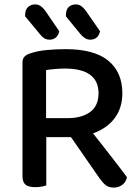

<svg xmlns="http://www.w3.org/2000/svg" viewBox="-20 -843 634 871"><path d="M190 -2Q182 1 169 3.5Q156 6 140 6Q109 6 95.5 -5.5Q82 -17 82 -44V-560Q82 -577 91.5 -586.5Q101 -596 118 -601Q149 -612 192 -616Q235 -620 278 -620Q408 -620 471.5 -567.5Q535 -515 535 -420Q535 -354 500.5 -307.5Q466 -261 402 -238Q426 -208 449 -178.5Q472 -149 492.5 -122.5Q513 -96 529.5 -74.5Q546 -53 556 -39Q551 -16 534 -4Q517 8 497 8Q473 8 459 -3.5Q445 -15 431 -35L302 -221H190ZM286 -307Q351 -307 389 -335Q427 -363 427 -420Q427 -476 388.5 -504Q350 -532 275 -532Q252 -532 229.5 -530Q207 -528 189 -525V-307ZM94 -769V-774Q94 -799 107 -811Q120 -823 139 -823Q154 -823 165 -815Q176 -807 184 -796L249 -701Q244 -681 232.5 -672Q221 -663 205 -663Q191 -663 180.5 -669.5Q170 -676 162 -687ZM279 -769V-774Q279 -799 291.5 -811Q304 -823 324 -823Q338 -823 349 -815Q360 -807 368 -796L434 -701Q429 -681 417.5 -672Q406 -663 390 -663Q376 -663 365.5 -670Q355 -677 346 -687Z"/></svg>

Font: Baloo Da 2 Medium
Style: Regular
Weight: 500
Designer: Noopur Datye, Sulekha Rajkumar and Ek Type
Foundry: Ek Type
Version: Version 1.640;hotconv 1.0.111;makeotfexe 2.5.65597; ttfautoh